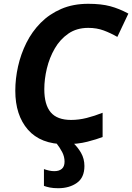

<svg xmlns="http://www.w3.org/2000/svg" viewBox="-20 -745 692 1005"><path d="M321.8 9.8Q192.4 9.8 126.2 -66.2Q60.1 -142.1 60.1 -270Q60.1 -333 74.5 -397.5Q88.9 -461.9 118.2 -520.8Q147.5 -579.6 192.9 -625.5Q238.3 -671.4 300.3 -698.2Q362.3 -725.1 441.9 -725.1Q509.8 -725.1 557.1 -712.4Q604.5 -699.7 651.9 -673.8L594.2 -551.8Q559.6 -571.8 523.2 -585.4Q486.8 -599.1 441.9 -599.1Q381.3 -599.1 337.9 -569.1Q294.4 -539.1 266.6 -491Q238.8 -442.9 225.3 -386.7Q211.9 -330.6 211.9 -277.8Q211.9 -196.8 245.6 -157Q279.3 -117.2 352.1 -117.2Q392.6 -117.2 434.1 -127.7Q475.6 -138.2 517.1 -154.8V-27.8Q487.3 -16.1 437.3 -3.2Q387.2 9.8 321.8 9.8ZM284.7 240.2Q259.3 240.2 241.2 236.6Q223.1 232.9 210 228V140.1Q224.1 145 237.3 147.9Q250.5 150.9 264.6 150.9Q289.6 150.9 303.7 138.7Q317.9 126.5 317.9 101.1Q317.9 75.2 305.7 51.5Q293.5 27.8 272 0H359.9Q386.2 23.9 404.1 54.9Q421.9 85.9 421.9 124Q421.9 184.6 382.3 212.4Q342.8 240.2 284.7 240.2Z"/></svg>

Font: Open Sans
Style: Bold Italic
Weight: 700
Italic angle: -12°
Designer: Monotype Design Team
Foundry: Monotype Imaging Inc.
Version: Version 3.003; ttfautohint (v1.8.4)